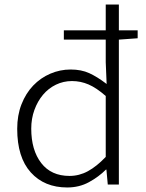

<svg xmlns="http://www.w3.org/2000/svg" viewBox="-20 -815 645 848"><path d="M56 -246Q56 -306 75 -354.5Q94 -403 126.5 -437Q159 -471 202 -489.5Q245 -508 292 -508Q339 -508 374 -492Q409 -476 447 -447Q448 -446 449 -445.5Q450 -445 451 -444L447 -540V-640H262V-681H447V-795H505V-681H588V-646L505 -640V0H456L450 -66H448Q416 -34 373 -10.5Q330 13 277 13Q176 13 116 -53.5Q56 -120 56 -246ZM118 -247Q118 -152 162 -95Q206 -38 287 -38Q330 -38 368.5 -59Q407 -80 447 -122V-391Q406 -427 371 -442Q336 -457 298 -457Q260 -457 227 -441Q194 -425 170 -396.5Q146 -368 132 -329.5Q118 -291 118 -247Z"/></svg>

Font: Kinto Sans Light
Style: Regular
Weight: 300
Designer: Authors: Ryoko NISHIZUKA  (kana & ideographs); Paul D. Hunt (Latin, Greek & Cyrillic); Wenlong ZHANG  (bopomofo); Sandol
Foundry: Adobe Systems Incorporated, ookami Inc.
Version: Version 0.001